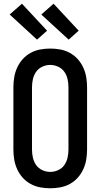

<svg xmlns="http://www.w3.org/2000/svg" viewBox="-20 -1004 540 1032"><path d="M250 8Q223 8 196 3Q169 -2 145 -15Q121 -28 102.5 -48.5Q84 -69 72.5 -94Q61 -119 56.5 -146Q52 -173 52 -200V-535Q52 -562 56.5 -589Q61 -616 72.5 -641Q84 -666 102.5 -686.5Q121 -707 145 -720Q169 -733 196 -738Q223 -743 250 -743Q277 -743 304 -738Q331 -733 355 -720Q379 -707 397.5 -686.5Q416 -666 427.5 -641Q439 -616 443.5 -589Q448 -562 448 -535V-200Q448 -173 443.5 -146Q439 -119 427.5 -94Q416 -69 397.5 -48.5Q379 -28 355 -15Q331 -2 304 3Q277 8 250 8ZM250 -80Q272 -80 292.5 -89.5Q313 -99 325.5 -116.5Q338 -134 343 -156Q348 -178 348 -200V-535Q348 -557 343 -579Q338 -601 325.5 -618.5Q313 -636 292.5 -645.5Q272 -655 250 -655Q228 -655 207.5 -645.5Q187 -636 174.5 -618.5Q162 -601 157 -579Q152 -557 152 -535V-200Q152 -178 157 -156Q162 -134 174.5 -116.5Q187 -99 207.5 -89.5Q228 -80 250 -80ZM349 -791 202 -926 268 -984 403 -839ZM179 -791 32 -926 98 -984 233 -839Z"/></svg>

Font: Iosevka Semibold
Style: Regular
Weight: 600
Monospace: yes
Designer: Belleve Invis
Foundry: Belleve Invis
Version: Version 33.2.3; ttfautohint (v1.8.4)